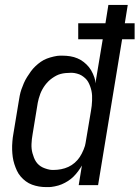

<svg xmlns="http://www.w3.org/2000/svg" viewBox="-20 -755 569 783"><path d="M169 8Q153 8 138.5 5.5Q124 3 110.5 -2Q97 -7 85.5 -15.5Q74 -24 64.5 -35Q55 -46 49 -59Q43 -72 38.5 -86Q34 -100 32 -114.5Q30 -129 29.5 -144.5Q29 -160 30.5 -178Q32 -196 34 -206L56 -339Q58 -352 60.5 -365Q63 -378 67.5 -391Q72 -404 77.5 -416.5Q83 -429 90.5 -441Q98 -453 106 -464Q114 -475 124.5 -485Q135 -495 146.5 -503Q158 -511 171 -516Q184 -521 199.5 -524.5Q215 -528 224 -528H235Q251 -528 266.5 -525.5Q282 -523 296 -517Q310 -511 321.5 -502Q333 -493 342.5 -481.5Q352 -470 359 -454Q366 -438 368 -428L369 -415L399 -595H299V-660H410L422 -735H501L489 -660H529V-595H478L380 0H301L314 -80Q307 -68 298.5 -56.5Q290 -45 280 -35Q270 -25 257.5 -17Q245 -9 232 -3.5Q219 2 203.5 5Q188 8 180 8ZM192 -62H200Q214 -62 229.5 -65Q245 -68 259 -74.5Q273 -81 285 -91.5Q297 -102 305.5 -115Q314 -128 321 -145Q328 -162 329 -172L351 -303Q353 -313 354 -323.5Q355 -334 355.5 -344.5Q356 -355 355.5 -365Q355 -375 353 -384.5Q351 -394 347.5 -403.5Q344 -413 339.5 -421Q335 -429 328 -435.5Q321 -442 313 -447Q305 -452 293.5 -455Q282 -458 275 -458H266Q257 -458 247 -457Q237 -456 227.5 -453.5Q218 -451 209.5 -446.5Q201 -442 192.5 -436Q184 -430 177 -423Q170 -416 164 -408Q158 -400 153 -391Q148 -382 144.5 -373Q141 -364 138 -353Q135 -342 134 -336L113 -208Q111 -198 110 -188Q109 -178 108.5 -168Q108 -158 109 -148.5Q110 -139 112.5 -130Q115 -121 118.5 -112Q122 -103 127 -95.5Q132 -88 139 -82Q146 -76 154.5 -72Q163 -68 174 -65Q185 -62 192 -62Z"/></svg>

Font: Iosevka Term Oblique
Style: Regular
Weight: 400
Italic angle: -9°
Monospace: yes
Designer: Belleve Invis
Foundry: Belleve Invis
Version: Version 31.4.0